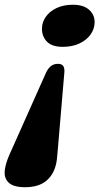

<svg xmlns="http://www.w3.org/2000/svg" viewBox="-22 -593 422 810"><path d="M83.7 196.8Q30.9 196.8 11.1 173.9Q-8.7 151.1 0.4 112.4Q2.6 99.3 9.7 79.7Q16.8 60.1 26.1 41.1L173.9 -290.2Q183.4 -307.7 194.9 -315.7Q206.5 -323.7 222 -323.7Q237.2 -323.7 243.8 -315.8Q250.5 -307.8 249.7 -289.9L221.4 43.1Q220.3 59.1 218.5 74.9Q216.8 90.7 213.7 102.5Q202.3 147.6 170.3 172.2Q138.3 196.8 83.7 196.8ZM285.6 -573Q330.4 -573 354.2 -551.5Q378.1 -529.9 377.2 -497.4Q376.5 -470.3 359.9 -447.1Q343.4 -423.9 313.3 -409.7Q283.2 -395.4 242.3 -395.4Q196.9 -395.4 175.5 -417.9Q154.1 -440.4 155.1 -474.2Q155.7 -500.4 171.9 -523Q188 -545.6 217.1 -559.3Q246.2 -573 285.6 -573Z"/></svg>

Font: Fraunces Wonky
Style: Italic
Weight: 900
Italic angle: -16°
Version: Version 1.000;[b76b70a41]